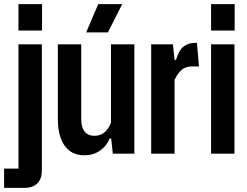

<svg xmlns="http://www.w3.org/2000/svg" viewBox="-49 -749 1204 936"><path d="M-29 167V73H41V-533H155V83Q155 123 133 145Q111 167 69 167ZM41 -600V-729H156V-600Z M606 -533V0H501L493 -74H486Q470 -36 437.5 -14Q405 8 363 8Q319 8 290 -14Q261 -36 247 -75.5Q233 -115 233 -167V-533H347V-168Q347 -143 354 -124.5Q361 -106 375.5 -96.5Q390 -87 412 -87Q442 -87 462 -105Q482 -123 492 -152V-533ZM371 -591 430 -729H547L477 -591Z M688 0V-533H794L802 -457H809Q823 -505 846.5 -522.5Q870 -540 900 -540H911L921 -425H886Q866 -425 851 -417.5Q836 -410 824 -395.5Q812 -381 802 -360V0Z M980 0V-533H1094V0ZM980 -600V-729H1095V-600Z"/></svg>

Font: Hubot Sans Condensed SemiBold
Style: Regular
Weight: 600
Width: 3
Designer: Deni Anggara
Foundry: GitHub, Inc., Subsidiary of Microsoft Corporation
Version: Version 2.000